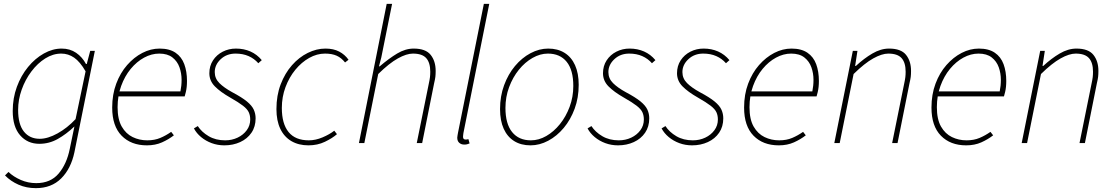

<svg xmlns="http://www.w3.org/2000/svg" viewBox="-20 -742 5780 996"><path d="M166 234Q117 234 76 216Q35 198 6 168L24 150Q50 175 88 191.5Q126 208 168 208Q242 208 284 158.5Q326 109 342 30L366 -86Q324 -46 279.5 -21Q235 4 184 4Q123 4 84.5 -40Q46 -84 46 -166Q46 -233 67.5 -291.5Q89 -350 125.5 -394.5Q162 -439 207.5 -464.5Q253 -490 300 -490Q343 -490 375 -468Q407 -446 426 -410H430L448 -478H472L366 48Q348 133 297.5 183.5Q247 234 166 234ZM186 -22Q228 -22 278.5 -50Q329 -78 372 -124L424 -372Q395 -422 364.5 -443Q334 -464 298 -464Q255 -464 215 -439Q175 -414 143 -371.5Q111 -329 92.5 -277Q74 -225 74 -172Q74 -97 104 -59.5Q134 -22 186 -22Z M742 12Q660 12 611 -38Q562 -88 562 -184Q562 -252 583 -308Q604 -364 639.5 -404.5Q675 -445 718.5 -467.5Q762 -490 808 -490Q859 -490 890.5 -468.5Q922 -447 936 -409Q950 -371 950 -322Q950 -306 948.5 -291.5Q947 -277 944 -264.5Q941 -252 938 -242H586L592 -268H916Q919 -283 920.5 -297.5Q922 -312 922 -328Q922 -362 911 -393Q900 -424 874.5 -444Q849 -464 806 -464Q766 -464 727.5 -443Q689 -422 658 -384.5Q627 -347 608.5 -296Q590 -245 590 -186Q590 -123 611.5 -85.5Q633 -48 668 -31Q703 -14 744 -14Q782 -14 811.5 -26.5Q841 -39 868 -58L882 -40Q855 -19 820.5 -3.5Q786 12 742 12Z M1144 12Q1109 12 1078 0.5Q1047 -11 1023 -31Q999 -51 986 -76L1006 -88Q1026 -57 1062.5 -35.5Q1099 -14 1148 -14Q1183 -14 1212.5 -28Q1242 -42 1260 -66.5Q1278 -91 1278 -122Q1278 -143 1270.5 -159.5Q1263 -176 1240.5 -193.5Q1218 -211 1174 -236Q1123 -265 1094.5 -294Q1066 -323 1066 -362Q1066 -400 1085 -429Q1104 -458 1135.5 -474Q1167 -490 1204 -490Q1245 -490 1279 -475Q1313 -460 1338 -430L1320 -414Q1299 -438 1269.5 -451Q1240 -464 1202 -464Q1156 -464 1125 -435Q1094 -406 1094 -368Q1094 -335 1118 -311Q1142 -287 1184 -264Q1235 -237 1261 -215.5Q1287 -194 1296.5 -173Q1306 -152 1306 -128Q1306 -85 1284.5 -53.5Q1263 -22 1226 -5Q1189 12 1144 12Z M1580 12Q1529 12 1491.5 -10Q1454 -32 1434 -74Q1414 -116 1414 -176Q1414 -247 1436 -304.5Q1458 -362 1494.5 -403.5Q1531 -445 1576.5 -467.5Q1622 -490 1668 -490Q1710 -490 1739.5 -474.5Q1769 -459 1788 -432L1770 -418Q1751 -442 1726.5 -453Q1702 -464 1666 -464Q1624 -464 1584 -441.5Q1544 -419 1512 -380Q1480 -341 1461 -290Q1442 -239 1442 -182Q1442 -100 1477 -57Q1512 -14 1582 -14Q1617 -14 1653.5 -29.5Q1690 -45 1714 -64L1728 -46Q1704 -25 1665.5 -6.5Q1627 12 1580 12Z M1842 0 1986 -722H2014L1958 -444L1946 -398H1950Q1998 -439 2040.5 -464.5Q2083 -490 2126 -490Q2188 -490 2214 -457.5Q2240 -425 2240 -374Q2240 -356 2238.5 -343.5Q2237 -331 2232 -310L2170 0H2142L2204 -306Q2209 -329 2210.5 -342Q2212 -355 2212 -370Q2212 -417 2191 -440.5Q2170 -464 2122 -464Q2089 -464 2044 -439Q1999 -414 1942 -358L1870 0Z M2388 8Q2373 8 2362.5 -1Q2352 -10 2352 -28Q2352 -33 2353.5 -40Q2355 -47 2356 -54L2490 -722H2518L2384 -52Q2383 -45 2382.5 -40Q2382 -35 2382 -32Q2382 -18 2396 -18Q2399 -18 2401.5 -18.5Q2404 -19 2410 -20L2416 2Q2409 5 2403 6.5Q2397 8 2388 8Z M2732 12Q2683 12 2647.5 -10Q2612 -32 2593 -74Q2574 -116 2574 -176Q2574 -243 2595 -300Q2616 -357 2651.5 -399.5Q2687 -442 2732 -466Q2777 -490 2824 -490Q2873 -490 2908.5 -468Q2944 -446 2963 -404Q2982 -362 2982 -302Q2982 -235 2961 -178Q2940 -121 2904.5 -78.5Q2869 -36 2824 -12Q2779 12 2732 12ZM2734 -14Q2775 -14 2814 -36.5Q2853 -59 2884.5 -98Q2916 -137 2935 -188Q2954 -239 2954 -296Q2954 -379 2919.5 -421.5Q2885 -464 2822 -464Q2782 -464 2742.5 -441.5Q2703 -419 2671.5 -380Q2640 -341 2621 -290Q2602 -239 2602 -182Q2602 -100 2636.5 -57Q2671 -14 2734 -14Z M3186 12Q3151 12 3120 0.5Q3089 -11 3065 -31Q3041 -51 3028 -76L3048 -88Q3068 -57 3104.5 -35.5Q3141 -14 3190 -14Q3225 -14 3254.5 -28Q3284 -42 3302 -66.5Q3320 -91 3320 -122Q3320 -143 3312.5 -159.5Q3305 -176 3282.5 -193.5Q3260 -211 3216 -236Q3165 -265 3136.5 -294Q3108 -323 3108 -362Q3108 -400 3127 -429Q3146 -458 3177.5 -474Q3209 -490 3246 -490Q3287 -490 3321 -475Q3355 -460 3380 -430L3362 -414Q3341 -438 3311.5 -451Q3282 -464 3244 -464Q3198 -464 3167 -435Q3136 -406 3136 -368Q3136 -335 3160 -311Q3184 -287 3226 -264Q3277 -237 3303 -215.5Q3329 -194 3338.5 -173Q3348 -152 3348 -128Q3348 -85 3326.5 -53.5Q3305 -22 3268 -5Q3231 12 3186 12Z M3570 12Q3535 12 3504 0.5Q3473 -11 3449 -31Q3425 -51 3412 -76L3432 -88Q3452 -57 3488.5 -35.5Q3525 -14 3574 -14Q3609 -14 3638.5 -28Q3668 -42 3686 -66.5Q3704 -91 3704 -122Q3704 -143 3696.5 -159.5Q3689 -176 3666.5 -193.5Q3644 -211 3600 -236Q3549 -265 3520.5 -294Q3492 -323 3492 -362Q3492 -400 3511 -429Q3530 -458 3561.5 -474Q3593 -490 3630 -490Q3671 -490 3705 -475Q3739 -460 3764 -430L3746 -414Q3725 -438 3695.5 -451Q3666 -464 3628 -464Q3582 -464 3551 -435Q3520 -406 3520 -368Q3520 -335 3544 -311Q3568 -287 3610 -264Q3661 -237 3687 -215.5Q3713 -194 3722.5 -173Q3732 -152 3732 -128Q3732 -85 3710.5 -53.5Q3689 -22 3652 -5Q3615 12 3570 12Z M4020 12Q3938 12 3889 -38Q3840 -88 3840 -184Q3840 -252 3861 -308Q3882 -364 3917.5 -404.5Q3953 -445 3996.5 -467.5Q4040 -490 4086 -490Q4137 -490 4168.5 -468.5Q4200 -447 4214 -409Q4228 -371 4228 -322Q4228 -306 4226.5 -291.5Q4225 -277 4222 -264.5Q4219 -252 4216 -242H3864L3870 -268H4194Q4197 -283 4198.5 -297.5Q4200 -312 4200 -328Q4200 -362 4189 -393Q4178 -424 4152.5 -444Q4127 -464 4084 -464Q4044 -464 4005.5 -443Q3967 -422 3936 -384.5Q3905 -347 3886.5 -296Q3868 -245 3868 -186Q3868 -123 3889.5 -85.5Q3911 -48 3946 -31Q3981 -14 4022 -14Q4060 -14 4089.5 -26.5Q4119 -39 4146 -58L4160 -40Q4133 -19 4098.5 -3.5Q4064 12 4020 12Z M4308 0 4404 -478H4428L4416 -400H4420Q4462 -439 4505.5 -464.5Q4549 -490 4592 -490Q4654 -490 4680 -457.5Q4706 -425 4706 -374Q4706 -356 4704.5 -343.5Q4703 -331 4698 -310L4636 0H4608L4670 -306Q4675 -329 4676.5 -342Q4678 -355 4678 -370Q4678 -417 4657 -440.5Q4636 -464 4588 -464Q4555 -464 4510 -439Q4465 -414 4408 -358L4336 0Z M4992 12Q4910 12 4861 -38Q4812 -88 4812 -184Q4812 -252 4833 -308Q4854 -364 4889.5 -404.5Q4925 -445 4968.5 -467.5Q5012 -490 5058 -490Q5109 -490 5140.5 -468.5Q5172 -447 5186 -409Q5200 -371 5200 -322Q5200 -306 5198.5 -291.5Q5197 -277 5194 -264.5Q5191 -252 5188 -242H4836L4842 -268H5166Q5169 -283 5170.5 -297.5Q5172 -312 5172 -328Q5172 -362 5161 -393Q5150 -424 5124.5 -444Q5099 -464 5056 -464Q5016 -464 4977.5 -443Q4939 -422 4908 -384.5Q4877 -347 4858.5 -296Q4840 -245 4840 -186Q4840 -123 4861.5 -85.5Q4883 -48 4918 -31Q4953 -14 4994 -14Q5032 -14 5061.5 -26.5Q5091 -39 5118 -58L5132 -40Q5105 -19 5070.5 -3.5Q5036 12 4992 12Z M5280 0 5376 -478H5400L5388 -400H5392Q5434 -439 5477.5 -464.5Q5521 -490 5564 -490Q5626 -490 5652 -457.5Q5678 -425 5678 -374Q5678 -356 5676.5 -343.5Q5675 -331 5670 -310L5608 0H5580L5642 -306Q5647 -329 5648.5 -342Q5650 -355 5650 -370Q5650 -417 5629 -440.5Q5608 -464 5560 -464Q5527 -464 5482 -439Q5437 -414 5380 -358L5308 0Z"/></svg>

Font: Source Sans 3 VF
Style: Italic
Weight: 200
Italic angle: -11°
Designer: Paul D. Hunt
Foundry: Adobe Systems Incorporated
Version: Version 3.042;hotconv 1.0.118;makeotfexe 2.5.65603